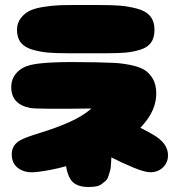

<svg xmlns="http://www.w3.org/2000/svg" viewBox="-20 -749 717 768"><path d="M114 -60Q157 -63 216.5 -77Q276 -91 344.5 -118Q413 -145 470.5 -180.5Q528 -216 566.5 -267.5Q605 -319 605 -375Q605 -410 591.5 -433.5Q578 -457 557.5 -469.5Q537 -482 502 -489Q467 -496 436 -497.5Q405 -499 359 -500Q352 -500 348 -500Q163 -504 102 -489Q66 -480 45.5 -456.5Q25 -433 25 -401Q25 -331 102 -317Q131 -312 346 -315Q309 -283 255 -259.5Q201 -236 143.5 -218.5Q86 -201 65 -190Q27 -171 27 -132Q27 -95 52.5 -76.5Q78 -58 114 -60ZM334 -1Q351 -1 364.5 -3.5Q378 -6 387 -13Q396 -20 403 -26Q410 -32 414 -45.5Q418 -59 420.5 -66.5Q423 -74 424 -92.5Q425 -111 425.5 -119.5Q426 -128 425.5 -150Q425 -172 425 -181Q425 -216 398.5 -236Q372 -256 336 -256Q276 -256 259 -223.5Q242 -191 242 -119Q242 -66 261 -33.5Q280 -1 334 -1ZM581 -60Q612 -60 632 -79.5Q652 -99 652 -128Q652 -176 593 -210Q555 -233 493.5 -260Q432 -287 406 -287Q371 -287 348 -262.5Q325 -238 325 -207Q325 -167 360 -152Q363 -151 415 -124.5Q467 -98 513 -79Q559 -60 581 -60ZM251 -536H405Q452 -536 481.5 -538.5Q511 -541 540.5 -550Q570 -559 584 -578.5Q598 -598 598 -629Q598 -663 581 -684Q564 -705 528 -714.5Q492 -724 458.5 -726.5Q425 -729 370 -729H290Q247 -729 218.5 -728Q190 -727 154.5 -721.5Q119 -716 98 -705.5Q77 -695 62.5 -675.5Q48 -656 48 -629Q48 -598 63.5 -578.5Q79 -559 111 -550Q143 -541 173.5 -538.5Q204 -536 251 -536Z"/></svg>

Font: Cherry Bomb
Style: Regular
Weight: 400
Designer: satsuyako
Foundry: satsuyako
Version: Version 4.0